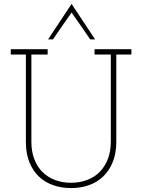

<svg xmlns="http://www.w3.org/2000/svg" viewBox="-20 -951 725 979"><path d="M507 -52Q476 -22 434 -7Q392 8 342.5 8Q293 8 250.5 -7Q208 -22 177.5 -51.5Q147 -81 129.5 -125Q112 -169 112 -226V-673H35V-700H223V-673H140V-229Q140 -178 155 -139Q170 -100 197 -73.5Q224 -47 261 -33Q298 -19 342 -19Q386 -19 423.5 -33Q461 -47 487.5 -73.5Q514 -100 529.5 -139Q545 -178 545 -229V-673H462V-700H650V-673H573V-226Q573 -169 555 -125Q537 -81 507 -52ZM250 -750H225Q255 -795 285 -840.5Q315 -886 345 -931Q375 -886 405 -840.5Q435 -795 465 -750H440Q417 -784 393 -818.5Q369 -853 345 -887Q321 -853 297 -818.5Q273 -784 250 -750Z"/></svg>

Font: Josefin Slab Light
Style: Regular
Weight: 300
Designer: Santiago Orozco
Foundry: Typemade
Version: Version 2.000